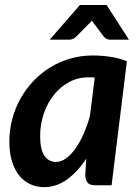

<svg xmlns="http://www.w3.org/2000/svg" viewBox="-20 -743 561 770"><path d="M360 -432Q353 -432.5 346.8 -432.8Q340.5 -433 334.5 -433Q293 -433 257.5 -414Q222 -395 196.2 -362.8Q170.5 -330.5 155.8 -287.8Q141 -245 141 -197.5Q141 -143.5 158 -118.5Q175 -93.5 204.5 -93.5Q225 -93.5 244.8 -107.8Q264.5 -122 282.2 -146.8Q300 -171.5 314.8 -205Q329.5 -238.5 340.5 -277ZM326 -107Q292 -54.5 249.2 -23.5Q206.5 7.5 156 7.5Q127 7.5 101.8 -4Q76.5 -15.5 57.8 -38.2Q39 -61 28.2 -95.2Q17.5 -129.5 17.5 -175.5Q17.5 -221.5 29 -265Q40.5 -308.5 61.8 -346.8Q83 -385 113 -417Q143 -449 180.2 -472Q217.5 -495 260.8 -507.8Q304 -520.5 352 -520.5Q386.5 -520.5 421.2 -515.5Q456 -510.5 489 -497.5L427.5 0H362Q338.5 0 330.2 -11.8Q322 -23.5 322 -41ZM497 -584H421Q414.5 -584 408.2 -586.8Q402 -589.5 396 -596.5L357 -648.5Q354.5 -651 352.8 -654Q351 -657 348.5 -660.5Q346 -657 343 -654Q340 -651 337.5 -648.5L286 -596.5Q279.5 -590 272.5 -587Q265.5 -584 258.5 -584H179.5L300.5 -723H407.5Z"/></svg>

Font: Lato 2
Style: Bold Italic
Weight: 700
Italic angle: -7°
Designer: Lukasz Dziedzic with Adam Twardoch and Botio Nikoltchev
Foundry: tyPoland Lukasz Dziedzic
Version: Version 2.015; 2015-08-06; http://www.latofonts.com/